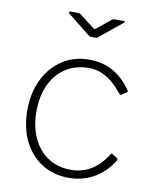

<svg xmlns="http://www.w3.org/2000/svg" viewBox="-84 -806 706 880"><g transform="rotate(10 268.5 -366.0)"><path d="M296 -540Q341 -540 376.5 -527Q412 -514 440.5 -490Q469 -466 492 -433Q497 -426 492 -423L468 -407Q463 -404 457 -411Q430 -445 404.5 -464.5Q379 -484 354 -493Q329 -502 301 -502Q240 -502 194 -472.5Q148 -443 123 -389.5Q98 -336 98 -265Q98 -194 123 -140.5Q148 -87 193.5 -57.5Q239 -28 300 -28Q351 -28 392 -52.5Q433 -77 466 -128Q469 -133 471 -133.5Q473 -134 476 -132L499 -117Q504 -114 501 -107Q483 -78 460.5 -56Q438 -34 412 -19.5Q386 -5 357 2.5Q328 10 296 10Q225 10 170.5 -24.5Q116 -59 86 -120.5Q56 -182 56 -263Q56 -344 86.5 -406.5Q117 -469 171.5 -504.5Q226 -540 296 -540ZM363 -736Q367 -739 370.5 -740.5Q374 -742 378 -742H419Q432 -742 420 -732L322 -652Q319 -650 315.5 -647Q312 -644 306 -644H288Q281 -644 277 -646.5Q273 -649 268 -653L169 -732Q165 -736 165.5 -739Q166 -742 171 -742H208Q213 -742 215.5 -741Q218 -740 223 -736L285 -688Q293 -682 295 -682Q297 -682 304 -688Z"/></g></svg>

Font: Libre Franklin Thin
Style: Regular
Weight: 100
Designer: Pablo Impallari, Rodrigo Fuenzalida, Nhung Nguyen
Foundry: Impallari Type
Version: Version 3.000